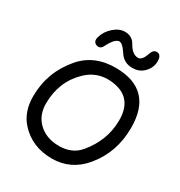

<svg xmlns="http://www.w3.org/2000/svg" viewBox="-228 -1147 1255 1335"><g transform="rotate(30 399.0 -479.0)"><path d="M310.3 -829.8Q291.8 -792.9 257.8 -808.3Q229 -821.5 240.6 -861.5Q255.7 -913.3 298.7 -950.7Q342.1 -988.1 386.9 -987.6Q445.4 -987.2 472 -937.9Q506 -877.3 551.2 -875.5Q585.6 -874.2 605.8 -936.6Q619.2 -977.9 648 -976.6Q687.1 -975.3 684.6 -916Q682.4 -865.9 641.5 -827.2Q607.1 -795.1 555.5 -794.7Q486.2 -794.2 449.7 -850.9Q405.8 -918.6 377.4 -908.9Q344.7 -898.4 310.3 -829.8ZM466.3 -641.1Q357.4 -648.4 277.3 -571.3Q158.7 -457 158.7 -280.8Q158.7 -191.9 212.9 -135.7Q276.4 -69.8 384.3 -69.8Q488.8 -69.8 548.3 -141.6Q656.2 -271 658.2 -428.7Q661.1 -627.9 466.3 -641.1ZM460.4 -738.3Q756.8 -734.9 756.3 -429.2Q755.9 -231.9 637.7 -90.3Q537.1 30.8 384.3 30.8Q225.1 30.8 126.5 -78.1Q56.2 -155.8 56.2 -279.8Q56.2 -473.6 183.6 -622.1Q285.6 -740.2 460.4 -738.3Z"/></g></svg>

Font: Comic Relief
Style: Regular
Weight: 400
Designer: Jeff Davis
Foundry: Loudifier
Version: Version 1.0